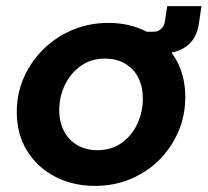

<svg xmlns="http://www.w3.org/2000/svg" viewBox="-20 -597 680 629"><path d="M291 12Q219 12 161 -18Q103 -48 69 -102.5Q35 -157 35 -230Q35 -292 59 -345Q83 -398 124.5 -438Q166 -478 220 -500Q274 -522 335 -522Q406 -522 463 -492Q520 -462 553.5 -407.5Q587 -353 587 -279Q587 -218 564 -165Q541 -112 500.5 -72Q460 -32 406.5 -10Q353 12 291 12ZM299 -105Q346 -105 379.5 -129.5Q413 -154 430.5 -192.5Q448 -231 448 -274Q448 -313 433 -342.5Q418 -372 390 -388.5Q362 -405 324 -405Q278 -405 244.5 -381Q211 -357 192.5 -318.5Q174 -280 174 -236Q174 -199 189 -169Q204 -139 232.5 -122Q261 -105 299 -105ZM440 -420 451 -493H483Q499 -493 509 -503.5Q519 -514 520 -526L528 -577H640L632 -522Q625 -470 590.5 -445Q556 -420 493 -420Z"/></svg>

Font: MuseoModerno SemiBold
Style: Italic
Weight: 600
Italic angle: -9°
Designer: Pablo Cosgaya, Héctor Gatti, Marcela Romero, and the Authors of The MuseoModerno Project.
Foundry: Omnibus-Type Team
Version: Version 1.003